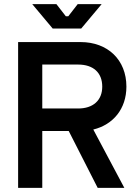

<svg xmlns="http://www.w3.org/2000/svg" viewBox="-20 -902 661 922"><path d="M370 -765 468 -882H353L308 -824H296L251 -882H135L233 -765ZM587 -486C587 -615 497 -700 367 -700H67V0H183V-273H310L449 0H577L428 -280C523 -303 587 -379 587 -486ZM183 -592H355C428 -592 471 -553 471 -486C471 -420 427 -381 355 -381H183Z"/></svg>

Font: Space Text SemiBold
Style: Regular
Weight: 600
Designer: Florian Karsten (Space Text), Colophon Foundry (Space Mono)
Foundry: Florian Karsten
Version: Version 1.003;PS 001.003;hotconv 1.0.88;makeotf.lib2.5.64775